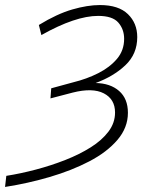

<svg xmlns="http://www.w3.org/2000/svg" viewBox="-106 -546 621 761"><path d="M-86 195 -81 151Q-24 142 36.5 126Q97 110 153 88Q209 66 253.5 38Q298 10 324 -24.5Q350 -59 350 -100Q350 -153 305.5 -176Q261 -199 182 -179L94 -156L97 -196L185 -220Q238 -233 283.5 -256Q329 -279 357.5 -312.5Q386 -346 386 -392Q386 -430 363 -456.5Q340 -483 283 -483Q193 -483 58 -407L48 -447Q120 -491 180.5 -508.5Q241 -526 290 -526Q364 -526 401 -490Q438 -454 438 -399Q438 -332 391 -287.5Q344 -243 273 -217Q331 -216 366 -185.5Q401 -155 401 -99Q401 -40 359.5 8.5Q318 57 248 93.5Q178 130 91 155.5Q4 181 -86 195Z"/></svg>

Font: Montserrat Light
Style: Italic
Weight: 300
Italic angle: -11.3°
Designer: Julieta Ulanovsky
Foundry: Julieta Ulanovsky
Version: Version 9.000; ttfautohint (v1.8.4.7-5d5b)